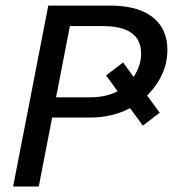

<svg xmlns="http://www.w3.org/2000/svg" viewBox="-20 -679 640 699"><path d="M589.4 -497.6Q589.4 -405.8 515.6 -331.1L561.5 -268.6L500 -221.7L453.6 -285.2Q388.2 -251 307.1 -251H169.9L121.1 0H27.8L155.8 -658.7H380.4Q481.4 -658.7 535.4 -616.7Q589.4 -574.7 589.4 -497.6ZM493.7 -483.9Q493.7 -584 354.5 -584H234.4L184.1 -324.7H308.1Q366.2 -324.7 408.2 -346.7L366.2 -404.3L428.2 -451.7L466.3 -398.9Q493.7 -440.4 493.7 -483.9Z"/></svg>

Font: Cousine
Style: Italic
Weight: 400
Italic angle: -12°
Monospace: yes
Designer: Steve Matteson
Foundry: Monotype Imaging Inc.
Version: Version 1.21